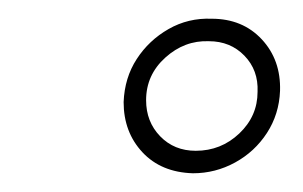

<svg xmlns="http://www.w3.org/2000/svg" viewBox="-20 -664 323 205"><path d="M112 -555Q113 -581 126 -601Q139 -621 160 -633Q181 -645 206 -644Q239 -644 259.5 -622Q280 -600 279 -567Q278 -542 265 -522Q252 -502 231 -490.5Q210 -479 186 -479Q152 -480 132 -501.5Q112 -523 112 -555ZM189 -503Q216 -503 235.5 -521.5Q255 -540 255 -566Q256 -589 241 -604.5Q226 -620 203 -620Q177 -621 156.5 -602.5Q136 -584 136 -557Q136 -534 151 -518.5Q166 -503 189 -503Z"/></svg>

Font: Josefin Sans Thin ExtraLight
Style: Italic
Weight: 250
Italic angle: -7°
Version: Version 2.000